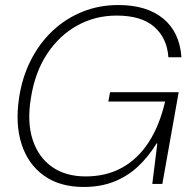

<svg xmlns="http://www.w3.org/2000/svg" viewBox="-20 -732 759 764"><path d="M313 12Q218 12 155 -33Q92 -78 66 -158Q40 -238 56 -343Q68 -424 102.5 -492Q137 -560 189 -609Q241 -658 307.5 -685Q374 -712 451 -712Q564 -712 629.5 -658Q695 -604 702 -504H650Q645 -580 594 -625Q543 -670 444 -670Q358 -670 286.5 -630Q215 -590 167 -517Q119 -444 103 -342Q87 -246 110 -176Q133 -106 187 -68Q241 -30 321 -30Q403 -30 466 -65Q529 -100 572 -166.5Q615 -233 637 -328H411L418 -365H691L626 0H586L606 -161H603Q569 -106 527 -67.5Q485 -29 432 -8.5Q379 12 313 12Z"/></svg>

Font: DM Sans 36pt ExtraLight
Style: Italic
Weight: 250
Italic angle: -10°
Designer: Colophon Foundry, Jonny Pinhorn
Foundry: Colophon Foundry
Version: Version 4.004;gftools[0.9.30]